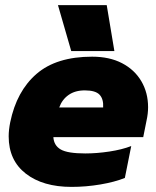

<svg xmlns="http://www.w3.org/2000/svg" viewBox="-20 -717 612 752"><path d="M207 -697H398L428 -517H259ZM14 -183Q14 -208 20 -238Q45 -360 123 -427.5Q201 -495 341 -495Q409 -495 458 -469.5Q507 -444 533.5 -399Q560 -354 560 -297Q560 -272 554 -245L541 -180H189Q191 -147 218 -131.5Q245 -116 314 -116Q359 -116 408.5 -123.5Q458 -131 494 -145L469 -20Q429 -4 373 5.5Q317 15 260 15Q148 15 81 -37Q14 -89 14 -183ZM384 -296Q386 -329 370 -346Q354 -363 312 -363Q274 -363 248.5 -345Q223 -327 212 -296Z"/></svg>

Font: Readiness ExtraBold
Style: Italic
Weight: 800
Italic angle: -12°
Designer: Katatrad Team
Foundry: CadsonDemak
Version: Version 1.00;January 16, 2020;FontCreator 12.0.0.2550 64-bit